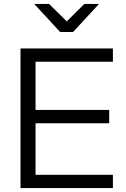

<svg xmlns="http://www.w3.org/2000/svg" viewBox="-20 -963 643 983"><path d="M558 0H85V-715H558V-647H162V-68H558ZM539 -332H152V-400H539ZM155 -943H231L361 -815H283L412 -943H487L354 -799H288Z"/></svg>

Font: Wix Madefor Display
Style: Regular
Weight: 400
Designer: Dalton Maag Ltd
Foundry: Dalton Maag Ltd
Version: Version 3.100